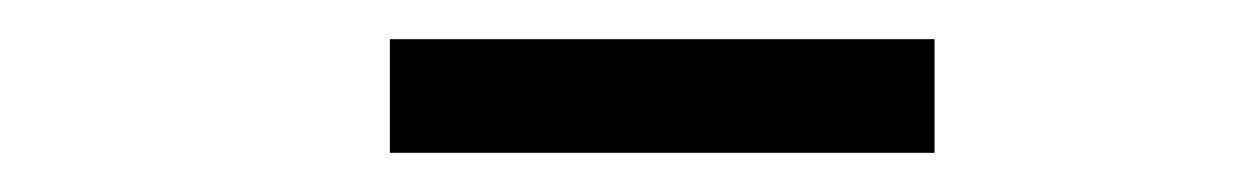

<svg xmlns="http://www.w3.org/2000/svg" viewBox="-20 -724 638 98"><path d="M179 -646V-704H457V-646Z"/></svg>

Font: Hedvig Letters Serif
Style: Regular
Weight: 400
Designer: Alexander Örn & Tor Weibull
Foundry: Kanon Foundry
Version: Version 1.000